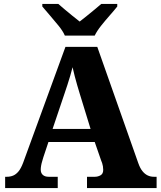

<svg xmlns="http://www.w3.org/2000/svg" viewBox="-20 -951 812 971"><path d="M6 0V-57H15Q32 -57 46.5 -63Q61 -69 73.5 -84Q86 -99 97 -128L311 -714H472L679 -127Q688 -101 700 -86Q712 -71 726.5 -64Q741 -57 758 -57H772V0H420V-57H460Q475 -57 488.5 -64.5Q502 -72 502 -92Q502 -101 500.5 -110Q499 -119 496.5 -126.5Q494 -134 492 -138L459 -233H225L199 -155Q197 -147 193.5 -136Q190 -125 188 -113.5Q186 -102 186 -93Q186 -76 196.5 -66.5Q207 -57 226 -57H272V0ZM246 -299H438L383 -478Q377 -498 370.5 -520Q364 -542 358 -565.5Q352 -589 347 -611Q342 -590 335 -567Q328 -544 321 -522Q314 -500 307 -480ZM308 -771Q298 -794 276.5 -820.5Q255 -847 232.5 -873Q210 -899 194 -918V-931H275Q287 -921 306.5 -904Q326 -887 347 -870.5Q368 -854 383 -842Q398 -854 419 -870.5Q440 -887 460 -904Q480 -921 492 -931H573V-918Q558 -899 535 -873Q512 -847 491 -820.5Q470 -794 459 -771Z"/></svg>

Font: Noto Serif Armenian ExtraBold
Style: Regular
Weight: 800
Version: Version 2.007